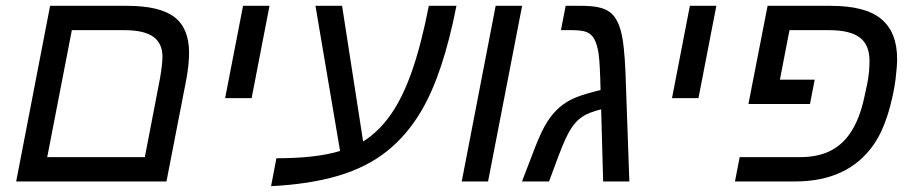

<svg xmlns="http://www.w3.org/2000/svg" viewBox="-20 -619 3112 655"><path d="M616.2 -351.1 547.9 0H35.2L150.9 -599.1H413.1Q524.9 -599.1 575 -560.8Q625 -522.5 625 -439Q625 -400.4 616.2 -351.1ZM141.1 -83H474.1L525.9 -352.1Q534.2 -400.4 534.2 -425.8Q534.2 -470.7 503.2 -493.4Q472.2 -516.1 403.8 -516.1H225.1Z M899.4 -599.1 838.4 -284.2H748L809.1 -599.1Z M1418 -241.7Q1368.7 -157.7 1299.8 -103Q1231 -48.3 1134.3 -19.5Q1037.6 9.3 904.8 16.1L922.9 -79.1Q1059.1 -79.1 1140.1 -104L1056.2 -599.1H1147L1218.8 -136.2Q1272.9 -170.4 1313.7 -229Q1354.5 -287.6 1386 -378.2Q1417.5 -468.8 1442.9 -599.1H1537.1Q1491.7 -367.2 1418 -241.7Z M1761.2 -599.1 1645 0H1555.2L1670.9 -599.1Z M1963.9 -599.1Q1998 -599.1 2021.2 -594.2Q2044.4 -589.4 2059.6 -578.1Q2085 -560.1 2097.7 -514.6Q2104 -491.7 2107.9 -455.8Q2111.8 -419.9 2113.8 -372.1L2127 0H2037.6L2030.8 -246.1Q2009.3 -240.7 1993.2 -234.4Q1977.1 -228 1965.8 -220.2Q1945.3 -206.5 1929.7 -182.6Q1918.9 -166.5 1908.7 -143.8Q1898.4 -121.1 1885.7 -87.9L1853 0H1760.7L1794.9 -88.9Q1817.9 -150.9 1836.2 -185.1Q1854.5 -219.2 1877 -241.7Q1897.5 -262.7 1925 -277.6Q1952.6 -292.5 2011.7 -307.6L2028.8 -312Q2027.8 -358.4 2026.1 -389.4Q2024.4 -420.4 2022 -437Q2016.6 -469.7 2006.8 -486.8Q1996.6 -504.4 1979.5 -510.3Q1962.4 -516.1 1932.6 -516.1H1893.6L1909.7 -599.1Z M2423.8 -599.1 2362.8 -284.2H2272.5L2333.5 -599.1Z M2946.3 -411.1Q2946.3 -466.3 2912.8 -491.2Q2879.4 -516.1 2808.6 -516.1H2673.3L2640.6 -347.2H2759.3L2743.2 -264.2H2533.2L2598.6 -599.1H2814.5Q2932.6 -599.1 2986.6 -554Q3040.5 -508.8 3040.5 -418Q3040.5 -392.1 3035.2 -349.4Q3029.8 -306.6 3017.6 -260.3Q3008.3 -223.6 2993.9 -188.2Q2979.5 -152.8 2960.4 -125.5Q2873 0 2692.4 0H2487.3L2503.4 -83H2710.4Q2767.1 -83 2808.8 -102.5Q2850.6 -122.1 2878.9 -162.6Q2896 -187 2908.4 -218.8Q2920.9 -250.5 2929.2 -290L2938.5 -333Q2946.3 -372.1 2946.3 -411.1Z"/></svg>

Font: Arimo
Style: Italic
Weight: 400
Italic angle: -12°
Designer: Steve Matteson
Foundry: Monotype Imaging Inc.
Version: Version 1.33